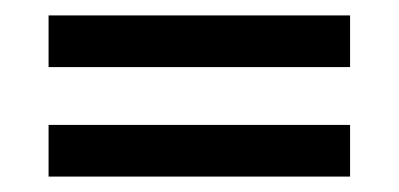

<svg xmlns="http://www.w3.org/2000/svg" viewBox="-20 -326 517 249"><path d="M43 -306H434V-239H43ZM43 -164H434V-97H43Z"/></svg>

Font: Genos SemiBold
Style: Regular
Weight: 600
Designer: Robert E. Leuschke
Foundry: Robert E. Leuschke
Version: Version 1.010